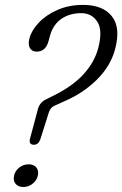

<svg xmlns="http://www.w3.org/2000/svg" viewBox="-20 -738 488 766"><path d="M129.5 -296Q135.5 -326.5 160.5 -340L198.5 -359Q271.5 -395.5 314.5 -443.2Q357.5 -491 372 -546.5Q390.5 -617.5 368.2 -651.5Q346 -685.5 304 -685.5Q258 -685.5 225.2 -663Q192.5 -640.5 180 -597.5L173.5 -573.5Q162 -532 126.5 -532Q108 -532 99.5 -546Q91 -560 97.5 -585.5Q106 -617 135 -647.8Q164 -678.5 209.5 -698.5Q255 -718.5 312 -718.5Q389.5 -718.5 426 -673.5Q462.5 -628.5 439 -541Q421.5 -475 366.8 -420.5Q312 -366 234.5 -333L197 -316Q182 -310 175 -290L140.5 -181Q132.5 -160.5 115.5 -160.5Q95 -160.5 99 -182ZM73 8Q53 8 42.8 -4Q32.5 -16 35.5 -33.5Q38.5 -54.5 55.5 -68.5Q72.5 -82.5 94 -82.5Q114.5 -82.5 124.5 -70.5Q134.5 -58.5 131.5 -40.5Q128.5 -20.5 111.5 -6.2Q94.5 8 73 8Z"/></svg>

Font: Fraunces 144pt S100 Light
Style: Italic
Weight: 300
Italic angle: -16°
Version: Version 1.000; ttfautohint (v1.8.3)